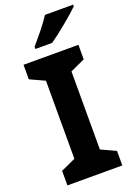

<svg xmlns="http://www.w3.org/2000/svg" viewBox="-173 -1001 752 1068"><g transform="rotate(-20 203.0 -467.0)"><path d="M357 0H32V-86L119 -126V-588L32 -628V-714H357V-628L270 -588V-126L357 -86ZM406 -924Q392 -910 369 -890Q346 -870 319.5 -848Q293 -826 267.5 -806.5Q242 -787 223 -774H124V-787Q140 -806 161.5 -831.5Q183 -857 204 -884.5Q225 -912 239 -934H406Z"/></g></svg>

Font: Noto Sans Bamum
Style: Bold
Weight: 700
Designer: Monotype Design Team
Foundry: Monotype Imaging Inc.
Version: Version 2.002; ttfautohint (v1.8.4.7-5d5b)